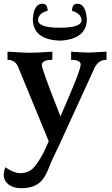

<svg xmlns="http://www.w3.org/2000/svg" viewBox="-30 -752 606 1038"><path d="M78.6 265.6Q38.6 263.7 14.9 244.4Q-8.8 225.1 -9.8 195.3Q-9.3 170.9 -1 152.3Q43.9 184.1 80.6 184.1Q129.9 184.1 160.2 144.8Q190.4 105.5 211.9 59.6L233.4 11.7L70.8 -383.3Q55.7 -428.7 10.7 -428.7V-472.7Q103.5 -466.8 127 -466.8Q176.8 -466.8 252.9 -472.7V-428.7Q196.3 -428.7 196.3 -399.4Q196.3 -377 296.9 -123Q406.2 -371.1 406.2 -402.3Q406.2 -428.7 354.5 -428.7V-472.7Q418 -467.8 453.1 -467.8Q467.8 -467.8 545.9 -472.7V-428.7Q503.9 -428.7 482.4 -387.7L286.1 41Q250 113.3 235.1 152.6Q220.2 191.9 202.4 215.8Q184.6 239.7 156 252.7Q127.4 265.6 78.6 265.6ZM294.4 -532.2Q147.5 -537.6 147.5 -649.4Q152.8 -730.5 198.2 -731.9Q227.5 -731.9 227.5 -693.8Q177.2 -680.2 175.8 -643.6Q175.8 -602.1 293 -602.1Q411.1 -602.1 411.1 -643.6Q408.2 -678.7 359.4 -693.8Q359.4 -731.9 388.7 -731.9Q433.1 -731.4 439.5 -649.4Q439.5 -540 294.4 -532.2Z"/></svg>

Font: Kelvinch
Style: Bold
Weight: 700
Designer: Paul James Miller
Foundry: High-Logic / Made with FontCreator
Version: Version 3.501;March 28, 2021;FontCreator 13.0.0.2683 64-bit